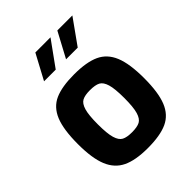

<svg xmlns="http://www.w3.org/2000/svg" viewBox="-218 -889 1012 1012"><g transform="rotate(-45 287.5 -383.0)"><path d="M41 -270Q41 -379 65.5 -438.5Q90 -498 143 -521.5Q196 -545 287 -545Q379 -545 432 -520.5Q485 -496 509.5 -436.5Q534 -377 534 -270Q534 -163 510 -103.5Q486 -44 433 -19.5Q380 5 287 5Q196 5 143 -20.5Q90 -46 65.5 -105.5Q41 -165 41 -270ZM386 -270Q386 -339 376 -372.5Q366 -406 346 -416.5Q326 -427 287 -427Q249 -427 229 -416.5Q209 -406 199 -372.5Q189 -339 189 -270Q189 -201 199 -167.5Q209 -134 229 -123.5Q249 -113 287 -113Q326 -113 346 -123.5Q366 -134 376 -167.5Q386 -201 386 -270ZM224 -771H337L236 -631H149ZM388 -771H500L400 -631H313Z"/></g></svg>

Font: Exo
Style: Bold
Weight: 700
Designer: Natanael Gama
Foundry: Natanael Gama
Version: Version 1.500; ttfautohint (v1.6)